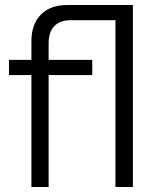

<svg xmlns="http://www.w3.org/2000/svg" viewBox="-20 -750 630 770"><path d="M106 0V-449H16V-510H106V-585Q106 -653 144 -691.5Q182 -730 251 -730H513V0H443V-669H264Q220 -669 197.5 -645Q175 -621 175 -577V-510H350V-449H175V0Z"/></svg>

Font: MuseoModerno Light
Style: Regular
Weight: 300
Designer: Pablo Cosgaya, Héctor Gatti, Marcela Romero, and the Authors of The MuseoModerno Project.
Foundry: Omnibus-Type Team
Version: Version 1.001